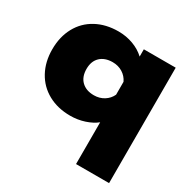

<svg xmlns="http://www.w3.org/2000/svg" viewBox="-161 -642 991 1007"><g transform="rotate(30 334.5 -138.0)"><path d="M429 -34Q402 -12 361 1.5Q320 15 275 15Q199 15 141 -17Q83 -49 51.5 -107Q20 -165 20 -240Q20 -316 51.5 -374Q83 -432 141 -463.5Q199 -495 275 -495Q322 -495 364 -479.5Q406 -464 436 -436V-480H629V219H429ZM429 -201V-279Q416 -307 389.5 -323.5Q363 -340 329 -340Q282 -340 254.5 -314Q227 -288 227 -241Q227 -193 254.5 -166.5Q282 -140 329 -140Q363 -140 389.5 -156.5Q416 -173 429 -201Z"/></g></svg>

Font: Prompt ExtraBold
Style: Regular
Weight: 800
Designer: Katatrad Team
Foundry: CadsonDemak
Version: Version 1.000